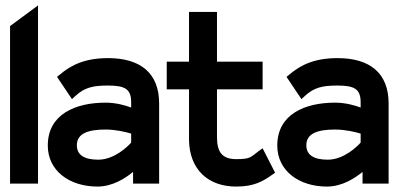

<svg xmlns="http://www.w3.org/2000/svg" viewBox="-20 -676 1473 707"><path d="M17 0H120V-656L17 -580Z M156 -140C156 -47 236 11 339 11C395 11 442 -20 470 -43V0H566V-295C566 -407 497 -462 378 -462C295 -462 243 -438 200 -401L190 -393L245 -311L258 -323C291 -353 320 -361 378 -361C442 -361 463 -347 463 -299V-280C442 -288 407 -298 369 -298C257 -298 156 -255 156 -140ZM263 -141C263 -185 305 -199 369 -199C406 -199 444 -190 463 -184V-151C451 -137 401 -88 342 -88C291 -88 263 -105 263 -141Z M594 -347H676V-160C678 -52 746 11 850 11C918 11 950 -10 983 -33L993 -40L947 -130L933 -120C903 -98 904 -90 850 -90C799 -90 779 -115 779 -171V-347H947V-449H779V-632H676V-449H594Z M1001 -140C1001 -47 1081 11 1184 11C1240 11 1287 -20 1315 -43V0H1411V-295C1411 -407 1342 -462 1223 -462C1140 -462 1088 -438 1045 -401L1035 -393L1090 -311L1103 -323C1136 -353 1165 -361 1223 -361C1287 -361 1308 -347 1308 -299V-280C1287 -288 1252 -298 1214 -298C1102 -298 1001 -255 1001 -140ZM1108 -141C1108 -185 1150 -199 1214 -199C1251 -199 1289 -190 1308 -184V-151C1296 -137 1246 -88 1187 -88C1136 -88 1108 -105 1108 -141Z"/></svg>

Font: Charger Sport
Style: BlkNrw
Weight: 900
Designer: Jasper
Foundry: Cannot Into Space Fonts
Version: Version 1.1